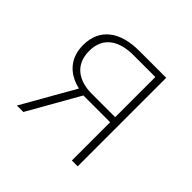

<svg xmlns="http://www.w3.org/2000/svg" viewBox="-142 -712 862 862"><g transform="rotate(45 288.5 -281.0)"><path d="M283 -562C161 -562 86 -507 86 -402C86 -325 129 -270 211 -251L68 0H109L247 -243H417V0H454V-562ZM269 -275C185 -275 124 -315 124 -403C124 -491 187 -531 282 -530H417V-275Z"/></g></svg>

Font: Glow Sans SC Normal ExtraLight
Style: Regular
Weight: 200
Designer: Ryoko NISHIZUKA (kana, bopomofo & ideographs); Paul D. Hunt (Latin, Greek & Cyrillic); Sandoll Communications, Soo-young
Version: Version 0.93